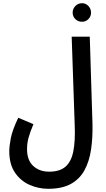

<svg xmlns="http://www.w3.org/2000/svg" viewBox="-20 -950 660 1200"><path d="M38 -5Q38 -36 47.5 -86Q57 -136 94 -214L189 -174Q167 -122 158 -88Q149 -54 149 -18Q149 52 188 87.5Q227 123 287 123Q353 123 389 92Q425 61 438 -3Q451 -67 447 -166L428 -721H541L558 -175Q560 -89 549 -15Q538 59 508 114Q478 169 423 199.5Q368 230 282 230Q220 230 164 205Q108 180 73 128Q38 76 38 -5ZM493 -814Q468 -814 451 -830.5Q434 -847 434 -871Q434 -895 451 -912.5Q468 -930 493 -930Q516 -930 532.5 -912.5Q549 -895 549 -871Q549 -847 532.5 -830.5Q516 -814 493 -814Z"/></svg>

Font: Noto Sans Arabic ExtCond SemBd
Style: Regular
Weight: 600
Width: 2
Designer: Monotype Design Team, Nadine Chahine, Nizar Qandah and Khaled Hosny
Foundry: Monotype Imaging Inc.
Version: Version 2.012; ttfautohint (v1.8.4.7-5d5b)